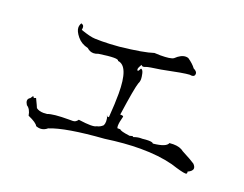

<svg xmlns="http://www.w3.org/2000/svg" viewBox="-87 -786 1076 847"><g transform="rotate(20 451.0 -363.0)"><path d="M161 -104Q179 -104 194 -117Q266 -146 444 -159Q534 -172 608 -172Q694 -172 760 -155Q816 -137 831 -137Q838 -137 838 -143L837 -148Q859 -158 859 -171Q859 -180 849 -190Q835 -200 787 -225Q769 -240 737 -240L719 -239Q712 -218 651 -212Q648 -218 628 -218Q617 -218 600 -216H593Q578 -216 559 -209V-210Q559 -212 556 -212Q552 -212 543 -209Q497 -215 495 -222H481Q479 -226 479 -233Q479 -249 487 -278V-279Q487 -283 472 -283Q491 -415 500 -440Q505 -449 505 -462Q505 -470 501.5 -486.5Q498 -503 489 -505Q482 -491 479 -491Q476 -491 475 -497Q475 -504 485 -521Q489 -516 495 -516Q499 -516 507.5 -519.5Q516 -523 573 -531Q675 -552 700 -553L709 -552Q724 -552 724 -566Q724 -577 707 -585Q694 -603 669 -620Q663 -622 657 -622Q635 -622 610 -598Q597 -589 549 -589L521 -590Q477 -575 366 -563Q317 -559 285 -559Q275 -559 253 -559.5Q231 -560 185 -576L186 -586Q186 -597 179 -600L172 -603L173 -602Q167 -592 167 -581Q167 -564 186 -540.5Q205 -517 237 -510Q251 -497 268 -497Q278 -497 290 -502Q337 -509 360 -509Q382 -509 382 -502Q434 -497 434 -367Q434 -321 429 -255Q418 -255 418 -257L420 -259Q424 -245 424 -233Q424 -222 420 -214Q408 -202 392 -199Q385 -194 364 -194Q343 -194 308 -199Q299 -185 285 -185H267Q193 -185 168 -175L152 -174Q130 -174 117 -184Q115 -190 98 -225Q93 -222 90 -222Q87 -222 86 -225Q85 -228 84 -228Q82 -228 75 -216Q64 -210 64 -200Q64 -192 71 -181Q89 -170 94 -140Q135 -122 141 -108Q152 -104 161 -104Z"/></g></svg>

Font: Xiaobo Songti 小帛宋体
Style: Regular
Weight: 400
Version: Version 1.501;March 17, 2024;FontCreator 14.0.0.2814 64-bit